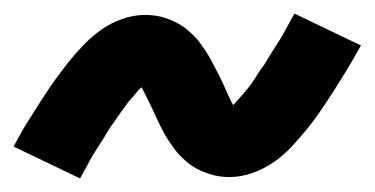

<svg xmlns="http://www.w3.org/2000/svg" viewBox="-33 -440 553 283"><path d="M85 -177 -13 -224Q-2 -245 9 -262.5Q20 -280 30 -295.5Q40 -311 49.5 -324Q59 -337 68 -348.5Q77 -360 89.5 -373Q102 -386 116 -396Q130 -406 147 -412Q164 -418 181 -418Q188 -418 195.5 -417Q203 -416 209 -414Q215 -412 221 -409.5Q227 -407 233.5 -403Q240 -399 244.5 -395Q249 -391 253.5 -386.5Q258 -382 262 -376.5Q266 -371 270 -365Q274 -359 277 -353.5Q280 -348 283 -342Q286 -336 289 -330.5Q292 -325 294.5 -319.5Q297 -314 300.5 -306Q304 -298 307 -292Q310 -286 314 -280Q318 -274 318 -273V-272Q316 -272 311.5 -273Q307 -274 303 -274H299Q299 -276 304 -279.5Q309 -283 313 -287.5Q317 -292 321 -296.5Q325 -301 327.5 -304Q330 -307 332.5 -310Q335 -313 337.5 -316.5Q340 -320 342.5 -324Q345 -328 347.5 -332Q350 -336 353.5 -340.5Q357 -345 359.5 -349.5Q362 -354 365.5 -359.5Q369 -365 372.5 -370.5Q376 -376 379.5 -381.5Q383 -387 386.5 -393.5Q390 -400 393.5 -406.5Q397 -413 401 -420L499 -373Q488 -353 477 -335Q466 -317 456 -301.5Q446 -286 437 -273Q428 -260 418.5 -248.5Q409 -237 397 -224Q385 -211 370.5 -201Q356 -191 339 -185Q322 -179 305 -179Q298 -179 291 -180Q284 -181 277.5 -183Q271 -185 265 -187.5Q259 -190 252.5 -194Q246 -198 241.5 -202Q237 -206 232.5 -210.5Q228 -215 224 -220.5Q220 -226 216 -232Q212 -238 209 -243.5Q206 -249 203 -255Q200 -261 197.5 -266.5Q195 -272 192.5 -277.5Q190 -283 186 -291Q182 -299 179 -305Q176 -311 172 -317Q168 -323 168 -324L169 -325Q171 -325 175 -324Q179 -323 183 -323H187Q187 -321 182.5 -317.5Q178 -314 173.5 -309.5Q169 -305 165.5 -300.5Q162 -296 159.5 -293.5Q157 -291 154.5 -287.5Q152 -284 149.5 -280.5Q147 -277 144 -273Q141 -269 138.5 -265Q136 -261 132.5 -256.5Q129 -252 126.5 -247.5Q124 -243 120.5 -237.5Q117 -232 113.5 -226.5Q110 -221 106.5 -215.5Q103 -210 99.5 -203.5Q96 -197 92.5 -190.5Q89 -184 85 -177Z"/></svg>

Font: Iosevka Custom
Style: Bold Italic
Weight: 700
Italic angle: -9°
Designer: Belleve Invis
Foundry: Belleve Invis
Version: Version 30.3.1; ttfautohint (v1.8.3)